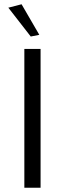

<svg xmlns="http://www.w3.org/2000/svg" viewBox="-20 -879 305 899"><path d="M124 -708 19 -843 81 -859 164 -716ZM94 0V-650H170V0Z"/></svg>

Font: Arsenal SC
Style: Regular
Weight: 400
Designer: Andrij Shevchenko
Foundry: Stairsfor
Version: Version 2.001; ttfautohint (v1.8.4.7-5d5b)